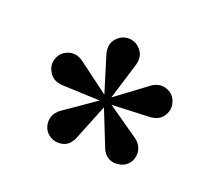

<svg xmlns="http://www.w3.org/2000/svg" viewBox="-63 -863 508 452"><g transform="rotate(20 190.5 -637.0)"><path d="M176.3 -620.6 81.1 -624.5Q74.2 -625 67.9 -627Q52.7 -632.3 45.9 -647Q41.5 -655.3 41.5 -664.1Q41.5 -670.4 43.9 -676.8Q49.3 -692.4 64 -699.2Q78.6 -706.1 93.8 -700.7Q100.6 -698.2 105.5 -694.3L182.1 -637.2L153.8 -729Q151.9 -735.4 151.9 -742.2Q151.4 -757.8 163.1 -769.5Q174.8 -781.2 190.9 -781.2Q207 -781.2 218.8 -769.5Q230.5 -757.8 230 -742.2Q230 -735.4 228 -729L199.7 -636.7L276.9 -694.3Q282.2 -698.2 288.6 -700.7Q303.7 -706.1 318.4 -699.2Q333 -692.4 338.4 -676.8Q340.8 -669.9 340.8 -663.6Q340.8 -655.3 336.9 -647Q330.1 -632.3 314.9 -627Q308.1 -625 301.8 -624.5L206.1 -620.6L284.7 -565.9Q290 -562.5 294.4 -556.6Q304.2 -543.9 302.2 -527.8Q300.3 -511.7 287.6 -502Q276.9 -493.7 258.8 -494.1Q242.7 -496.1 232.9 -508.8Q228.5 -514.2 226.6 -520.5L191.4 -608.9L155.8 -520.5Q153.8 -514.2 149.4 -508.8Q139.6 -493.7 118.2 -493.7Q105.5 -493.7 94.7 -502Q82 -511.7 80.1 -527.8Q78.1 -543.9 87.9 -556.6Q92.3 -562.5 97.7 -565.9Z"/></g></svg>

Font: Comfortaa
Style: Regular
Weight: 400
Designer: Johan Aakerlund
Foundry: Johan Aakerlund
Version: Version 2.001; ttfautohint (v1.4.1)